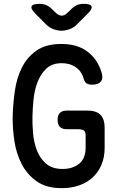

<svg xmlns="http://www.w3.org/2000/svg" viewBox="-20 -970 640 1000"><path d="M426 -265Q426 -285 416 -291Q406 -297 386 -297H328Q304 -297 292 -309Q280 -321 280 -346Q280 -370 292 -382Q304 -394 328 -394H436Q481 -394 503 -372Q525 -350 525 -305V-201Q525 -149 507.5 -109.5Q490 -70 460 -43.5Q430 -17 389.5 -3.5Q349 10 302 10Q222 10 172 -25Q122 -60 93.5 -114.5Q65 -169 55 -235.5Q45 -302 46 -365Q48 -431 57.5 -497.5Q67 -564 94 -618Q121 -672 170 -706.5Q219 -741 299 -741Q339 -741 372 -732Q405 -723 431 -704.5Q457 -686 476.5 -659.5Q496 -633 508 -596Q519 -564 506 -546.5Q493 -529 460 -529Q441 -529 430.5 -536Q420 -543 415 -563Q404 -600 374 -620.5Q344 -641 302 -641Q250 -641 220 -611.5Q190 -582 174.5 -540Q159 -498 154.5 -450.5Q150 -403 149 -365Q148 -326 152 -278Q156 -230 171.5 -188.5Q187 -147 219 -118.5Q251 -90 306 -90Q358 -90 392 -117Q426 -144 426 -202ZM187 -950Q205 -950 220.5 -943.5Q236 -937 249 -924L270 -904Q285 -889 300.5 -888.5Q316 -888 331 -903L354 -925Q367 -938 382 -944Q397 -950 416 -950Q451 -950 456.5 -937Q462 -924 437 -899L382 -844Q365 -826 342 -818Q319 -810 300 -810Q281 -810 258.5 -818Q236 -826 219 -844L165 -898Q139 -924 144.5 -937Q150 -950 187 -950Z"/></svg>

Font: Maple Mono NL Medium
Style: Regular
Weight: 500
Monospace: yes
Designer: subframe7536
Version: Version 7.000